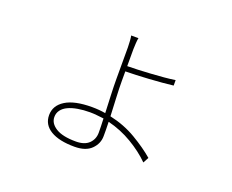

<svg xmlns="http://www.w3.org/2000/svg" viewBox="-103 -749 1162 962"><g transform="rotate(20 478.0 -268.5)"><path d="M196 -64Q196 -115 244 -145Q292 -175 385 -175Q423 -175 457 -169Q455 -215 453 -263.5Q451 -312 451 -349V-518Q451 -532 449.5 -552.5Q448 -573 446 -579H485Q483 -572 481.5 -551.5Q480 -531 480 -518V-428Q504 -428 536.5 -429.5Q569 -431 603.5 -433Q638 -435 671.5 -438Q705 -441 732 -445V-416Q706 -413 672.5 -410Q639 -407 604.5 -405Q570 -403 537.5 -401.5Q505 -400 480 -400V-349Q480 -311 482.5 -261Q485 -211 487 -163Q565 -146 629 -108Q693 -70 737 -32L721 -2Q678 -45 617.5 -81Q557 -117 488 -134Q489 -111 489 -92Q489 -73 489 -58Q489 -18 459 12Q429 42 369 42Q287 42 241.5 14.5Q196 -13 196 -64ZM384 -147Q350 -147 320.5 -142Q291 -137 269.5 -127Q248 -117 236 -101Q224 -85 224 -64Q224 -30 260 -7.5Q296 15 367 15Q413 15 436.5 -8Q460 -31 460 -66Q460 -80 459.5 -99Q459 -118 458 -141Q439 -143 421 -145Q403 -147 384 -147Z"/></g></svg>

Font: Kinto Sans Thin
Style: Regular
Weight: 100
Designer: Authors: Ryoko NISHIZUKA  (kana & ideographs); Paul D. Hunt (Latin, Greek & Cyrillic); Wenlong ZHANG  (bopomofo); Sandol
Foundry: Adobe Systems Incorporated, ookami Inc.
Version: Version 0.001